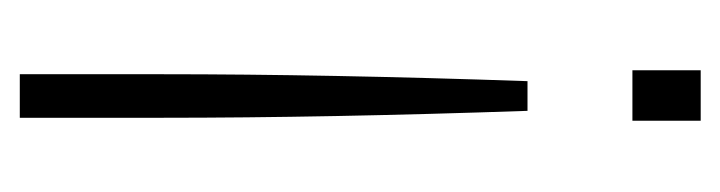

<svg xmlns="http://www.w3.org/2000/svg" viewBox="-287 -263 728 194"><g transform="rotate(90 77.0 -166.0)"><path d="M51 -441V-510H102V-441ZM62 -335H92Q99 -133 99 35V178H55V35Q55 -133 62 -335Z"/></g></svg>

Font: Saira Ultra Condensed ExLight
Style: Regular
Weight: 200
Width: 1
Designer: Hector Gatti with collaboration of the Omnibus-Type team
Foundry: Omnibus-Type
Version: Version 1.001; ttfautohint (v1.8)